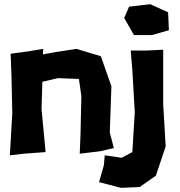

<svg xmlns="http://www.w3.org/2000/svg" viewBox="-20 -735 865 923"><path d="M702.1 -714.8 600.6 -703.1 577.1 -648.4 624 -566.4H710L792 -589.8L788.1 -675.8ZM608.4 -492.2 616.2 -398.4 627.9 -195.3 616.2 -3.9 565.4 23.4 483.4 11.7 479.5 58.6 456.1 140.6 561.5 168 651.4 164.1 729.5 109.4 776.4 -31.2 764.6 -234.4V-496.1L686.5 -492.2ZM31.2 -476.6 35.2 -367.2 39.1 -191.4 27.3 11.7 93.8 3.9 199.2 -3.9 179.7 -210.9 183.6 -341.8 257.8 -359.4 359.4 -355.5 371.1 -273.4 367.2 -93.8 363.3 3.9 460.9 -7.8 527.3 -23.4 507.8 -97.7 515.6 -320.3 464.8 -464.8 347.7 -500 246.1 -484.4 186.5 -473.6 187.5 -500 117.2 -488.3Z"/></svg>

Font: MaokenAssortedSans-Lite
Style: Lite
Weight: 400
Version: Version 1.400